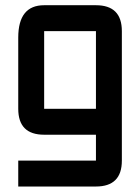

<svg xmlns="http://www.w3.org/2000/svg" viewBox="-20 -508 528 724"><path d="M341.8 195.3H48.8V97.7H341.8V0H146.5Q48.8 0 48.8 -97.7V-366.2Q48.8 -488.3 146.5 -488.3H341.8Q439.5 -488.3 439.5 -390.6V97.7Q439.5 195.3 341.8 195.3ZM146.5 -97.7H341.8V-390.6H146.5Z"/></svg>

Font: BabelStone Runic Dotted
Style: Regular
Weight: 400
Designer: Andrew West
Foundry: BabelStone
Version: Version 3.003 March 14, 2022